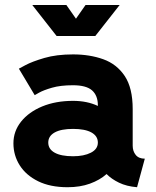

<svg xmlns="http://www.w3.org/2000/svg" viewBox="-20 -743 628 775"><path d="M252.9 12.7Q183.1 12.7 134.3 -11.2Q85.4 -35.2 59.8 -75.4Q34.2 -115.7 34.2 -164.6Q34.2 -213.4 65.2 -252.2Q96.2 -291 150.6 -313.5Q205.1 -335.9 274.9 -335.9Q331.5 -335.9 375 -315.4V-317.9Q375 -357.4 351.6 -378.2Q328.1 -398.9 274.4 -398.9Q224.1 -398.9 189.7 -388.9Q155.3 -378.9 137.7 -368.9Q120.1 -358.9 120.1 -358.9L56.2 -465.8Q56.2 -465.8 83 -480.2Q109.9 -494.6 158.9 -509Q208 -523.4 274.9 -523.4Q342.3 -523.4 396.7 -503.9Q451.2 -484.4 483.4 -436.3Q515.6 -388.2 515.6 -302.7V-154.8Q515.6 -132.8 527.8 -117.7Q540 -102.5 564.5 -102.5L533.2 12.7Q491.2 9.3 460.4 -5.6Q429.7 -20.5 410.2 -40.5Q382.8 -16.1 343 -1.7Q303.2 12.7 252.9 12.7ZM375 -167.5Q375 -193.8 349.1 -208.3Q323.2 -222.7 274.9 -222.7Q226.6 -222.7 200.7 -208.3Q174.8 -193.8 174.8 -167.5Q174.8 -141.1 200.7 -126.7Q226.6 -112.3 274.9 -112.3Q318.8 -112.3 346.9 -126.7Q375 -141.1 375 -167.5ZM248 -722.7 286.6 -667.5 325.2 -722.7H462.9L364.7 -597.7H208.5L110.4 -722.7Z"/></svg>

Font: Giphurs
Style: Bold
Weight: 700
Version: Version 0.920; ttfautohint (v1.8.4.7-5d5b)